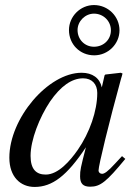

<svg xmlns="http://www.w3.org/2000/svg" viewBox="-20 -729 541 760"><path d="M463 -111 436 -82C406 -49 393 -41 384 -41C376 -41 370 -47 370 -54C370 -74 412 -246 459 -417C462 -427 463 -429 465 -438L458 -441L397 -434L394 -431L383 -383C375 -420 346 -441 303 -441C170 -441 17 -260 17 -105C17 -29 61 11 117 11C187 11 245 -33 320 -146C299 -64 297 -56 297 -31C297 -2 309 10 337 10C377 10 401 -9 476 -100ZM365 -361C365 -290 335 -204 288 -136C258 -93 211 -38 161 -38C125 -38 101 -57 101 -112C101 -175 136 -264 178 -327C220 -388 264 -419 309 -419C344 -419 365 -396 365 -361ZM453 -609C453 -664 408 -709 352 -709C298 -709 253 -664 253 -610C253 -554 296 -510 353 -510C408 -510 453 -555 453 -609ZM419 -609C419 -572 390 -544 352 -544C315 -544 287 -573 287 -610C287 -645 317 -675 352 -675C389 -675 419 -646 419 -609Z"/></svg>

Font: XITS
Style: Italic
Weight: 400
Italic angle: -16.33°
Designer: MicroPress Inc., with final additions and corrections provided by Coen Hoffman, Elsevier (retired)
Version: Version 1.107